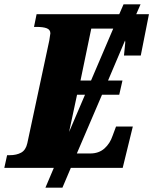

<svg xmlns="http://www.w3.org/2000/svg" viewBox="-43 -780 712 892"><path d="M539 -583 538 -592 459 -406H526L511 -340H431L314 -67H376Q416 -67 442 -90Q468 -113 480 -149L496 -192H574L527 0H286L247 92H168L207 0H-23L-10 -59H2Q34 -59 55.5 -71Q77 -83 84 -115L186 -592Q191 -622 191 -625Q191 -642 174.5 -648.5Q158 -655 126 -655H115L127 -714H511L531 -760H610L590 -714H649L611 -522H533Q539 -576 539 -583ZM380 -406 483 -647H475H381L331 -406ZM352 -340H315L278 -167Z"/></svg>

Font: Noto Serif NarrowBlack
Style: Italic
Weight: 900
Width: 4
Italic angle: -12°
Designer: Monotype Design Team
Foundry: Monotype Imaging Inc.
Version: Version 1.001